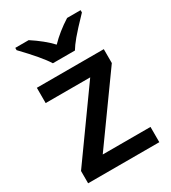

<svg xmlns="http://www.w3.org/2000/svg" viewBox="-187 -862 852 957"><g transform="rotate(-30 239.0 -383.0)"><path d="M442.9 0H33.2V-70.8L306.2 -452.1H49.8V-540H435.1V-460L168 -87.9H442.9ZM432.1 -766.1V-752.9Q370.6 -689 345.5 -658.7Q320.3 -628.4 307.1 -606H180.2Q148.4 -657.2 56.2 -752.9V-766.1H133.3Q200.7 -722.2 243.2 -676.8Q290.5 -725.6 354.5 -766.1Z"/></g></svg>

Font: f3_41264          
Style: Regular
Weight: 600
Foundry: Ascender Corporation
Version: Version 1.10